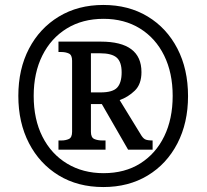

<svg xmlns="http://www.w3.org/2000/svg" viewBox="-20 -745 834 775"><path d="M397 10Q294 10 217 -37Q140 -84 97 -167Q54 -250 54 -358Q54 -466 97 -548.5Q140 -631 217.5 -678Q295 -725 397 -725Q499 -725 576 -678.5Q653 -632 696 -549Q739 -466 739 -357Q739 -249 696 -166Q653 -83 576 -36.5Q499 10 397 10ZM398 -46Q484 -46 546.5 -85.5Q609 -125 643 -195Q677 -265 677 -358Q677 -451 642.5 -521Q608 -591 545 -630Q482 -669 398 -669Q313 -669 249.5 -630Q186 -591 151 -521Q116 -451 116 -358Q116 -263 151.5 -193Q187 -123 251 -84.5Q315 -46 398 -46ZM216 -141V-178H228Q245 -178 258 -184Q271 -190 271 -213V-500Q271 -523 258 -529Q245 -535 228 -535H216V-577H387Q551 -577 551 -454Q551 -405 524 -379Q497 -353 463 -341L547 -204Q556 -188 565 -183Q574 -178 596 -178V-141H497L391 -325H347V-213Q347 -190 360.5 -184Q374 -178 393 -178H406V-141ZM386 -372Q435 -372 453 -391.5Q471 -411 471 -453Q471 -495 451 -512.5Q431 -530 383 -530H347V-372Z"/></svg>

Font: Noto Serif Thai SemiCondensed Black
Style: Regular
Weight: 900
Width: 4
Designer: Monotype Design Team
Foundry: Monotype Imaging Inc.
Version: Version 2.002; ttfautohint (v1.8.4.7-5d5b)